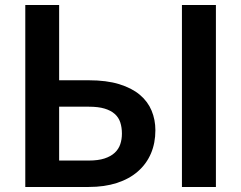

<svg xmlns="http://www.w3.org/2000/svg" viewBox="-20 -743 959 763"><path d="M80.5 0ZM215 -723V-424H333Q403.5 -424 453.8 -408.5Q504 -393 535.8 -366.2Q567.5 -339.5 582.5 -303.2Q597.5 -267 597.5 -225.5Q597.5 -174.5 579.8 -133Q562 -91.5 528 -61.8Q494 -32 444.8 -16Q395.5 0 332.5 0H80.5V-723ZM215 -319V-105H332.5Q370 -105 395.2 -113.2Q420.5 -121.5 436 -136Q451.5 -150.5 458 -170Q464.5 -189.5 464.5 -212Q464.5 -236.5 458 -256.5Q451.5 -276.5 436 -290.2Q420.5 -304 395.5 -311.5Q370.5 -319 333 -319ZM838 0H703V-723H838Z"/></svg>

Font: Lato
Style: Bold
Weight: 700
Designer: Lukasz Dziedzic
Foundry: tyPoland Lukasz Dziedzic
Version: Version 2.007; 2014-02-27